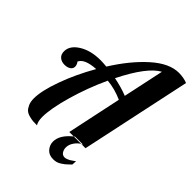

<svg xmlns="http://www.w3.org/2000/svg" viewBox="-301 -882 1206 1206"><g transform="rotate(45 302.5 -278.5)"><path d="M460 -5H390L383 0H343L420 -363Q354 -393 286 -399Q229 -276 192.5 -148.5Q156 -21 156 54Q156 93 170 114Q148 114 134.5 113Q121 112 100 106.5Q79 101 67 90.5Q55 80 45.5 59Q36 38 36 8Q36 -59 76.5 -171.5Q117 -284 183 -399Q83 -393 66 -347Q70 -347 74.5 -336.5Q79 -326 79 -316Q79 -298 63 -287.5Q47 -277 23 -277Q-4 -277 -21.5 -292Q-39 -307 -39 -335Q-39 -386 19 -422Q77 -458 163 -458Q185 -458 217 -455Q299 -586 391 -668Q483 -750 567 -750Q610 -750 644 -736L487 0H449Q450 -1 452 -1.5Q454 -2 456 -3Q458 -4 460 -5ZM429 -407 487 -679Q403 -634 307 -442Q377 -428 429 -407ZM313 115Q313 56 383 0H449Q428 12 412 35.5Q396 59 396 84Q396 103 406 118.5Q416 134 435 134Q443 134 453.5 130Q464 126 470 122.5Q476 119 488 110.5Q500 102 503 100Q501 124 501 131Q500 132 486 145.5Q472 159 466 163.5Q460 168 446.5 177Q433 186 420 189.5Q407 193 392 193Q354 193 333.5 169Q313 145 313 115Z"/></g></svg>

Font: Lobster Two
Style: Bold Italic
Weight: 700
Designer: Pablo Impallari
Foundry: Pablo Impallari. www.impallari.com
Version: Version 2.000